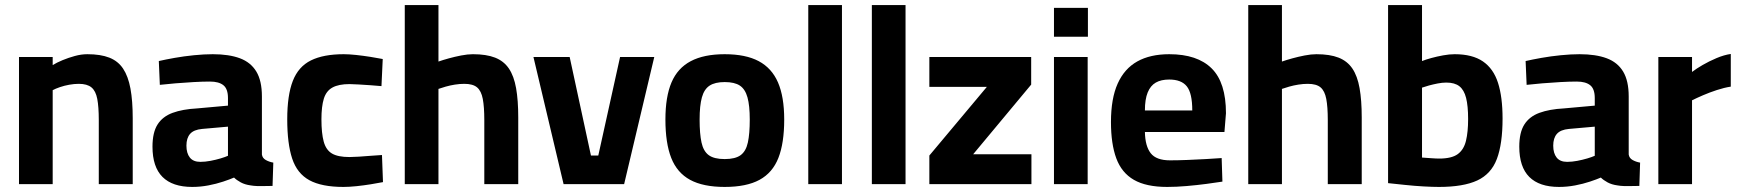

<svg xmlns="http://www.w3.org/2000/svg" viewBox="-20 -727 6867 758"><path d="M55 0V-502H188V-470Q204 -480 227 -489.5Q250 -499 275.5 -506Q301 -513 325 -513Q377 -513 411.5 -499.5Q446 -486 466 -456Q486 -426 495 -377.5Q504 -329 504 -260V0H370V-253Q370 -305 364 -336.5Q358 -368 341 -382Q324 -396 291 -396Q273 -396 253.5 -392.5Q234 -389 216.5 -383Q199 -377 188 -371V0Z M739 11Q661 11 621.5 -28.5Q582 -68 582 -148Q582 -204 602 -235.5Q622 -267 661.5 -281.5Q701 -296 758 -299L880 -310V-340Q880 -376 862 -390.5Q844 -405 809 -405Q781 -405 744.5 -403Q708 -401 672.5 -398Q637 -395 611 -392L607 -486Q633 -492 669.5 -498.5Q706 -505 746 -509Q786 -513 820 -513Q884 -513 927 -497Q970 -481 992 -444.5Q1014 -408 1014 -346V-117Q1016 -103 1029 -95.5Q1042 -88 1059 -85L1056 7Q1040 7 1024.5 7.5Q1009 8 995 7.5Q981 7 970 5Q947 2 930.5 -7Q914 -16 904 -26Q888 -19 861 -10Q834 -1 802.5 5Q771 11 739 11ZM771 -88Q790 -88 811 -92Q832 -96 850.5 -101.5Q869 -107 880 -112V-227L778 -218Q745 -215 730.5 -198.5Q716 -182 716 -152Q716 -122 729.5 -105Q743 -88 771 -88Z M1336 11Q1250 11 1201.5 -15.5Q1153 -42 1133.5 -101Q1114 -160 1114 -256Q1114 -351 1136 -407.5Q1158 -464 1207.5 -488.5Q1257 -513 1337 -513Q1358 -513 1386 -510Q1414 -507 1442.5 -502.5Q1471 -498 1491 -494L1486 -387Q1467 -389 1443 -390.5Q1419 -392 1396.5 -393.5Q1374 -395 1360 -395Q1317 -395 1292.5 -381.5Q1268 -368 1258.5 -337.5Q1249 -307 1249 -256Q1249 -201 1258 -168Q1267 -135 1290.5 -121Q1314 -107 1360 -107Q1374 -107 1397 -108.5Q1420 -110 1444.5 -112Q1469 -114 1488 -115L1492 -8Q1472 -4 1444 0.5Q1416 5 1387.5 8Q1359 11 1336 11Z M1578 0V-707H1711V-484Q1728 -490 1751.5 -496.5Q1775 -503 1800.5 -508Q1826 -513 1847 -513Q1900 -513 1934.5 -499.5Q1969 -486 1989 -456.5Q2009 -427 2017.5 -379Q2026 -331 2026 -263V0H1892V-253Q1892 -305 1886 -336.5Q1880 -368 1863.5 -382Q1847 -396 1813 -396Q1795 -396 1776 -393Q1757 -390 1739.5 -385Q1722 -380 1711 -376V0Z M2205 0 2086 -502H2229L2313 -113H2342L2428 -502H2563L2444 0Z M2841 11Q2756 11 2704.5 -17Q2653 -45 2630 -103.5Q2607 -162 2607 -255Q2607 -345 2631 -401.5Q2655 -458 2707 -485.5Q2759 -513 2841 -513Q2924 -513 2975.5 -485.5Q3027 -458 3051.5 -401.5Q3076 -345 3076 -255Q3076 -162 3053 -103.5Q3030 -45 2978.5 -17Q2927 11 2841 11ZM2841 -99Q2883 -99 2904 -114.5Q2925 -130 2932.5 -164.5Q2940 -199 2940 -255Q2940 -310 2931 -342.5Q2922 -375 2901 -389Q2880 -403 2841 -403Q2803 -403 2781.5 -389Q2760 -375 2751 -342.5Q2742 -310 2742 -255Q2742 -199 2749.5 -164.5Q2757 -130 2778 -114.5Q2799 -99 2841 -99Z M3171 0V-707H3304V0Z M3422 0V-707H3555V0Z M3649 0V-113L3876 -384H3649V-502H4051V-393L3822 -118H4052V0Z M4141 0V-502H4274V0ZM4141 -582V-696H4275V-582Z M4588 11Q4505 11 4456.5 -17Q4408 -45 4387 -102Q4366 -159 4366 -245Q4366 -338 4392.5 -397Q4419 -456 4470 -484.5Q4521 -513 4596 -513Q4707 -513 4763.5 -457Q4820 -401 4820 -280L4814 -206H4500Q4501 -150 4523 -122Q4545 -94 4599 -94Q4630 -94 4667 -95.5Q4704 -97 4740.5 -99Q4777 -101 4803 -103L4806 -10Q4781 -6 4743 -1Q4705 4 4664.5 7.5Q4624 11 4588 11ZM4500 -291H4687Q4687 -359 4665.5 -386Q4644 -413 4596 -413Q4564 -413 4543 -401Q4522 -389 4511 -362Q4500 -335 4500 -291Z M4908 0V-707H5041V-484Q5058 -490 5081.5 -496.5Q5105 -503 5130.5 -508Q5156 -513 5177 -513Q5230 -513 5264.5 -499.5Q5299 -486 5319 -456.5Q5339 -427 5347.5 -379Q5356 -331 5356 -263V0H5222V-253Q5222 -305 5216 -336.5Q5210 -368 5193.5 -382Q5177 -396 5143 -396Q5125 -396 5106 -393Q5087 -390 5069.5 -385Q5052 -380 5041 -376V0Z M5661 11Q5636 11 5600 9Q5564 7 5526.5 3Q5489 -1 5460 -4V-707H5594V-486Q5609 -492 5631 -498Q5653 -504 5677.5 -508.5Q5702 -513 5723 -513Q5793 -513 5834.5 -484.5Q5876 -456 5894 -400Q5912 -344 5912 -259Q5912 -159 5889.5 -99.5Q5867 -40 5812 -14.5Q5757 11 5661 11ZM5662 -101Q5711 -101 5735 -118.5Q5759 -136 5767.5 -171Q5776 -206 5776 -257Q5776 -309 5768 -340.5Q5760 -372 5741.5 -386.5Q5723 -401 5690 -401Q5674 -401 5656 -397.5Q5638 -394 5621.5 -389.5Q5605 -385 5594 -381V-105Q5609 -104 5629 -102.5Q5649 -101 5662 -101Z M6135 11Q6057 11 6017.5 -28.5Q5978 -68 5978 -148Q5978 -204 5998 -235.5Q6018 -267 6057.5 -281.5Q6097 -296 6154 -299L6276 -310V-340Q6276 -376 6258 -390.5Q6240 -405 6205 -405Q6177 -405 6140.5 -403Q6104 -401 6068.5 -398Q6033 -395 6007 -392L6003 -486Q6029 -492 6065.5 -498.5Q6102 -505 6142 -509Q6182 -513 6216 -513Q6280 -513 6323 -497Q6366 -481 6388 -444.5Q6410 -408 6410 -346V-117Q6412 -103 6425 -95.5Q6438 -88 6455 -85L6452 7Q6436 7 6420.5 7.5Q6405 8 6391 7.5Q6377 7 6366 5Q6343 2 6326.5 -7Q6310 -16 6300 -26Q6284 -19 6257 -10Q6230 -1 6198.5 5Q6167 11 6135 11ZM6167 -88Q6186 -88 6207 -92Q6228 -96 6246.5 -101.5Q6265 -107 6276 -112V-227L6174 -218Q6141 -215 6126.5 -198.5Q6112 -182 6112 -152Q6112 -122 6125.5 -105Q6139 -88 6167 -88Z M6527 0V-502H6660V-443Q6677 -456 6702 -470.5Q6727 -485 6756.5 -497.5Q6786 -510 6813 -514V-385Q6787 -381 6758 -371.5Q6729 -362 6703.5 -351Q6678 -340 6660 -331V0Z"/></svg>

Font: Cairo Play
Style: Bold
Weight: 700
Version: Version 3.119